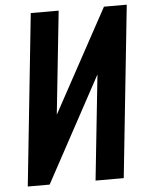

<svg xmlns="http://www.w3.org/2000/svg" viewBox="-56 -855 689 901"><g transform="rotate(-5 288.5 -405.0)"><path d="M38.1 0 123 -809.6H254.4L203.1 -323.7L467.8 -809.6H575.2L490.2 0H357.4L409.7 -495.6L141.1 0Z"/></g></svg>

Font: Oswald
Style: Demi-Bold
Weight: 600
Designer: Vernon Adams
Foundry: Vernon Adams
Version: 3.0; ttfautohint (v0.94.23-7a4d-dirty) -l 8 -r 50 -G 200 -x 